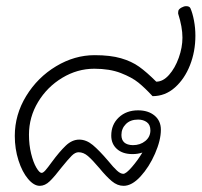

<svg xmlns="http://www.w3.org/2000/svg" viewBox="-20 -610 655 623"><path d="M74 -173Q74 -140 81 -111.5Q88 -83 98 -66Q108 -49 115 -49Q120 -49 127.5 -57.5Q135 -66 148 -84Q173 -118 193.5 -137.5Q214 -157 237 -157Q260 -157 281 -139.5Q302 -122 331 -88Q348 -67 359.5 -56.5Q371 -46 380 -46Q389 -46 408 -68Q427 -90 442 -115Q427 -110 410 -110Q378 -110 359.5 -126.5Q341 -143 341 -170Q341 -206 365.5 -229Q390 -252 428 -252Q461 -252 481.5 -235Q502 -218 502 -189Q502 -155 483 -111.5Q464 -68 436 -37.5Q408 -7 381 -7Q361 -7 343 -22Q325 -37 302 -65Q280 -91 265.5 -103.5Q251 -116 235 -116Q224 -116 212.5 -104.5Q201 -93 180 -67Q157 -37 141.5 -22Q126 -7 109 -7Q90 -7 71 -29.5Q52 -52 40 -89.5Q28 -127 28 -169Q28 -238 65 -298.5Q102 -359 162 -395Q222 -431 287 -431Q338 -431 372.5 -421Q407 -411 431.5 -393.5Q456 -376 487 -345Q509 -345 528.5 -367Q548 -389 560 -422.5Q572 -456 572 -488Q572 -522 558 -566Q558 -572 559 -576Q561 -581 569 -585.5Q577 -590 584 -590Q595 -590 598 -583Q605 -567 609.5 -543Q614 -519 614 -494Q614 -443 596.5 -398.5Q579 -354 547.5 -326Q516 -298 475 -298Q450 -325 429 -342Q408 -359 372 -373Q336 -387 286 -387Q231 -387 182 -357.5Q133 -328 103.5 -279Q74 -230 74 -173ZM411 -139Q435 -139 451.5 -152.5Q468 -166 468 -187Q468 -205 456.5 -213.5Q445 -222 428 -222Q403 -222 388.5 -207.5Q374 -193 374 -172Q374 -140 411 -139Z"/></svg>

Font: Mali Light
Style: Italic
Weight: 300
Italic angle: -10°
Version: Version 1.000; ttfautohint (v1.6)